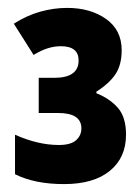

<svg xmlns="http://www.w3.org/2000/svg" viewBox="-20 -878 352 486"><path d="M142 -412Q68 -412 18 -437V-537Q76 -511 129 -511Q159 -511 172.5 -523Q186 -535 186 -553Q186 -592 127 -592H78V-681H117Q179 -681 179 -725Q179 -761 134 -761Q118 -761 101.5 -756Q85 -751 65 -739L15 -818Q48 -839 82 -848.5Q116 -858 150 -858Q209 -858 248.5 -830Q288 -802 288 -751Q288 -714 272.5 -690.5Q257 -667 224 -646V-642Q257 -629 278 -605.5Q299 -582 299 -537Q299 -479 258 -445.5Q217 -412 142 -412Z"/></svg>

Font: Noto Sans Tamil UI ExtraCondensed Black
Style: Regular
Weight: 900
Width: 2
Designer: Jelle Bosma - Monotype Design Team
Foundry: Monotype Imaging Inc.
Version: Version 2.004; ttfautohint (v1.8.4.7-5d5b)